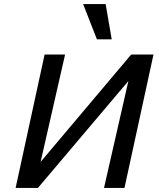

<svg xmlns="http://www.w3.org/2000/svg" viewBox="-20 -927 784 947"><path d="M104 0 115 -51 627 -658H690L678 -604L167 0ZM57 0 200 -658H301L151 0ZM493 0 643 -658H737L594 0ZM458 -733 390 -907H501L531 -733Z"/></svg>

Font: Ysabeau SemiBold
Style: Italic
Weight: 600
Italic angle: -12°
Designer: Christian Thalmann (Catharsis Fonts)
Version: Version 2.002